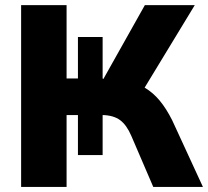

<svg xmlns="http://www.w3.org/2000/svg" viewBox="-20 -739 822 759"><path d="M63.5 -718.8H243.2V-428.7H288.1V-592.8H385.7V-428.7L388.7 -426.8L552.7 -718.8H750L551.8 -392.6Q585 -373 611.3 -341.3Q637.7 -309.6 661.1 -262.7L782.2 0H585.9L499 -202.1Q480.5 -245.1 454.6 -264.2Q428.7 -283.2 385.7 -284.2V-126H288.1V-284.2H243.2V0H63.5Z"/></svg>

Font: Min Sans Black
Style: Regular
Weight: 900
Designer: Jinseong-Kim, NotoSansCJK, Nunito
Foundry: Jinseong-Kim
Version: Version 1.000